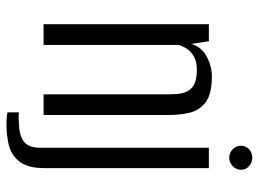

<svg xmlns="http://www.w3.org/2000/svg" viewBox="-120 -544 776 575"><g transform="rotate(90 267.5 -257.0)"><path d="M53 0V-495H104L112 -442Q120 -472 149 -488Q178 -504 209 -504Q262 -504 286.5 -485.5Q311 -467 318 -437.5Q325 -408 325 -373V0H263V-364Q263 -382 262 -399Q261 -416 254.5 -429.5Q248 -443 233 -451Q218 -459 189 -459Q164 -459 148.5 -449.5Q133 -440 125.5 -427.5Q118 -415 115 -404V0ZM344 111Q339 111 329.5 110Q320 109 317 108V74Q321 74 330 74.5Q339 75 346 74Q382 74 402.5 60.5Q423 47 423 10V-495H484V-3Q484 47 464.5 72Q445 97 413.5 104.5Q382 112 344 111ZM453 -556Q438 -556 427.5 -566.5Q417 -577 417 -591Q417 -606 427.5 -615.5Q438 -625 453 -625Q467 -625 478 -615.5Q489 -606 489 -591Q489 -577 478 -566.5Q467 -556 453 -556Z"/></g></svg>

Font: Alumni Sans
Style: Regular
Weight: 400
Designer: Robert E. Leuschke
Foundry: Robert E. Leuschke
Version: Version 1.018